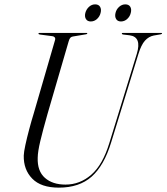

<svg xmlns="http://www.w3.org/2000/svg" viewBox="-20 -851 764 881"><path d="M481.5 -194 608 -605Q631 -681.5 575 -689L545.5 -692.5Q539 -693.5 539 -697Q539 -700 543.5 -700H720Q723.5 -700 723.5 -697.5Q723.5 -695 717.5 -693.5L685.5 -688Q662.5 -683.5 645.2 -664.5Q628 -645.5 615 -603L490 -197.5Q457.5 -91 400.5 -40.5Q343.5 10 250 10Q168 10 127.8 -31.5Q87.5 -73 89 -137.5Q89.5 -153.5 96.5 -186Q103.5 -218.5 113.8 -257Q124 -295.5 134.5 -329.5L232.5 -667Q235 -675 230.8 -679.8Q226.5 -684.5 220 -685L163 -692.5Q156.5 -693.5 156.5 -697Q156.5 -700 161 -700H377Q380.5 -700 380.5 -697.5Q380.5 -694.5 374 -693.5L314.5 -683.5Q307.5 -682.5 303 -678Q298.5 -673.5 295 -661L198 -328Q176 -250.5 164.8 -203.2Q153.5 -156 153 -127Q151 -66 186 -35Q221 -4 280.5 -4Q346.5 -4 398.8 -49.2Q451 -94.5 481.5 -194ZM396.5 -752.5Q381 -752.5 374.2 -763.8Q367.5 -775 371.5 -791.5Q376 -808.5 388.5 -819.8Q401 -831 416.5 -831Q432.5 -831 439.2 -819.8Q446 -808.5 441.5 -791.5Q437.5 -775 425 -763.8Q412.5 -752.5 396.5 -752.5ZM535 -752.5Q519.5 -752.5 512.8 -763.8Q506 -775 510 -791.5Q514 -808.5 526.8 -819.8Q539.5 -831 555 -831Q571 -831 577.8 -819.8Q584.5 -808.5 580 -791.5Q576 -775 563.5 -763.8Q551 -752.5 535 -752.5Z"/></svg>

Font: Fraunces 144pt Light
Style: Italic
Weight: 300
Italic angle: -16°
Version: Version 1.000;[0bf87f6ff]